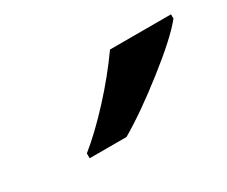

<svg xmlns="http://www.w3.org/2000/svg" viewBox="-44 -869 433 366"><g transform="rotate(-30 172.5 -686.0)"><path d="M210.9 -766.1H345.2V-756.8Q322.3 -728 262 -680.7Q201.7 -633.3 154.8 -606H73.7V-616.7Q105.5 -642.1 143.6 -683.3Q181.6 -724.6 210.9 -766.1Z"/></g></svg>

Font: Viking Open Sans Light
Style: Bold Italic
Weight: 600
Italic angle: -12°
Foundry: Ascender Corporation
Version: Version 2.000